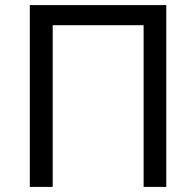

<svg xmlns="http://www.w3.org/2000/svg" viewBox="-20 -734 771 754"><path d="M97 0H187V-635H544V0H633V-714H97Z"/></svg>

Font: Noto Sans Elbasan
Style: Regular
Weight: 400
Designer: Monotype Design Team
Foundry: Monotype Imaging Inc.
Version: Version 2.004